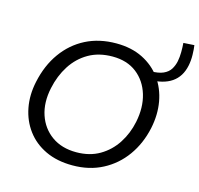

<svg xmlns="http://www.w3.org/2000/svg" viewBox="-118 -959 1137 1095"><g transform="rotate(15 450.5 -411.0)"><path d="M402 11Q310.5 11 242.2 -21.5Q174 -54 131.8 -110.8Q89.5 -167.5 75.5 -241Q61.5 -314.5 79 -395.5Q100.5 -497 153.8 -571.2Q207 -645.5 286 -685.8Q365 -726 465.5 -726Q555 -726 622 -692.5Q689 -659 730.8 -601Q772.5 -543 785.8 -468.2Q799 -393.5 781.5 -310.5Q761 -215.5 709 -143Q657 -70.5 579 -29.8Q501 11 402 11ZM403.5 -67Q482.5 -67 541.2 -101.5Q600 -136 637.5 -194Q675 -252 689.5 -322.5Q708 -412 685.8 -486Q663.5 -560 606.8 -604Q550 -648 464.5 -648Q383.5 -648 323.5 -613.5Q263.5 -579 225 -519Q186.5 -459 170.5 -383Q151.5 -294 175.5 -222.5Q199.5 -151 258.5 -109Q317.5 -67 403.5 -67ZM696.5 -574 691.5 -623Q741 -623 769 -635.8Q797 -648.5 810.5 -670.2Q824 -692 829.5 -718.5Q834.5 -744 834.8 -773.5Q835 -803 833 -827.5L897 -831.5Q900.5 -808.5 901.2 -775Q902 -741.5 895.5 -710Q867 -574 696.5 -574Z"/></g></svg>

Font: Commissioner
Style: Italic
Weight: 400
Italic angle: -12°
Designer: Kostas Bartsokas
Foundry: Kostas Bartsokas
Version: Version 1.000; ttfautohint (v1.8.3)